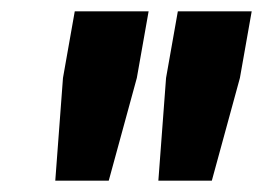

<svg xmlns="http://www.w3.org/2000/svg" viewBox="-20 -720 464 339"><path d="M91.2 -582.4 112 -700H242.4L221.6 -582.4L172 -401H77.6ZM273.2 -582.4 294 -700H424.4L403.6 -582.4L354 -401H259.6Z"/></svg>

Font: Fixel Italic Variable 20240409 Display Thin
Style: Italic
Weight: 100
Italic angle: -10°
Designer: AlfaBravo + MacPaw
Foundry: Kyrylo Tkachov, Marchela Mozhyna, Serhii Makarenko, Maria Weinstein, Zakhar Kryvoshyya
Version: Version 1.211;Glyphs 3.2 (3225)